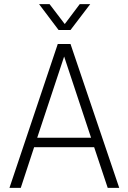

<svg xmlns="http://www.w3.org/2000/svg" viewBox="-20 -914 625 934"><path d="M323 -768 419 -894H368L295 -797L221 -894H170L265 -768ZM504 0H560L323 -700H261L26 0H81L146 -198H438ZM161 -244 292 -639 423 -244Z"/></svg>

Font: Arthouse Owned Light
Style: Regular
Weight: 300
Designer: Jeremy Tribby
Foundry: Tribby Type
Version: Version 1.000;PS 001.000;hotconv 1.0.88;makeotf.lib2.5.64775